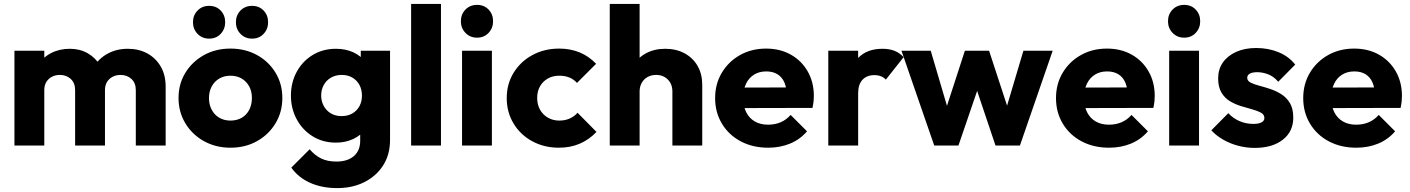

<svg xmlns="http://www.w3.org/2000/svg" viewBox="-20 -746 7225 984"><path d="M54 0V-486H207V0ZM365 0V-284Q365 -321 342.5 -341.5Q320 -362 287 -362Q264 -362 246 -352.5Q228 -343 217.5 -326Q207 -309 207 -284L148 -310Q148 -368 173 -409.5Q198 -451 241 -473.5Q284 -496 338 -496Q389 -496 429.5 -473Q470 -450 494 -409Q518 -368 518 -311V0ZM676 0V-284Q676 -321 653.5 -341.5Q631 -362 598 -362Q575 -362 557 -352.5Q539 -343 528.5 -326Q518 -309 518 -284L430 -296Q432 -358 459.5 -402.5Q487 -447 532.5 -471.5Q578 -496 635 -496Q691 -496 734.5 -472.5Q778 -449 803.5 -405.5Q829 -362 829 -301V0Z M1161 11Q1086 11 1025.5 -22.5Q965 -56 930 -114Q895 -172 895 -244Q895 -316 930 -373Q965 -430 1025 -463.5Q1085 -497 1161 -497Q1237 -497 1297 -464Q1357 -431 1392 -373.5Q1427 -316 1427 -244Q1427 -172 1392 -114Q1357 -56 1297 -22.5Q1237 11 1161 11ZM1161 -128Q1194 -128 1219 -142.5Q1244 -157 1257.5 -183.5Q1271 -210 1271 -244Q1271 -278 1257 -303.5Q1243 -329 1218.5 -343.5Q1194 -358 1161 -358Q1129 -358 1104 -343.5Q1079 -329 1065 -303Q1051 -277 1051 -243Q1051 -210 1065 -183.5Q1079 -157 1104 -142.5Q1129 -128 1161 -128ZM1052 -548Q1016 -548 992.5 -572.5Q969 -597 969 -632Q969 -668 992.5 -692Q1016 -716 1052 -716Q1088 -716 1111 -692Q1134 -668 1134 -632Q1134 -597 1111 -572.5Q1088 -548 1052 -548ZM1272 -548Q1236 -548 1212.5 -572.5Q1189 -597 1189 -632Q1189 -668 1212.5 -692Q1236 -716 1272 -716Q1308 -716 1331 -692Q1354 -668 1354 -632Q1354 -597 1331 -572.5Q1308 -548 1272 -548Z M1709 218Q1629 218 1568.5 190.5Q1508 163 1473 113L1567 19Q1593 50 1625.5 66Q1658 82 1704 82Q1761 82 1793.5 54Q1826 26 1826 -25V-149L1852 -255L1829 -361V-486H1979V-29Q1979 46 1944 101Q1909 156 1848 187Q1787 218 1709 218ZM1702 -15Q1635 -15 1583 -47Q1531 -79 1501 -134Q1471 -189 1471 -256Q1471 -324 1501 -378.5Q1531 -433 1583 -464.5Q1635 -496 1702 -496Q1752 -496 1791.5 -477.5Q1831 -459 1855.5 -425.5Q1880 -392 1883 -348V-163Q1880 -120 1855.5 -86.5Q1831 -53 1791 -34Q1751 -15 1702 -15ZM1731 -151Q1763 -151 1786.5 -165Q1810 -179 1822.5 -202.5Q1835 -226 1835 -256Q1835 -286 1822.5 -310Q1810 -334 1786.5 -348Q1763 -362 1731 -362Q1700 -362 1676 -348Q1652 -334 1639 -310Q1626 -286 1626 -256Q1626 -228 1639 -203.5Q1652 -179 1675.5 -165Q1699 -151 1731 -151Z M2087 0V-726H2240V0Z M2348 0V-486H2501V0ZM2425 -553Q2389 -553 2365.5 -577.5Q2342 -602 2342 -637Q2342 -673 2365.5 -697Q2389 -721 2425 -721Q2461 -721 2484 -697Q2507 -673 2507 -637Q2507 -602 2484 -577.5Q2461 -553 2425 -553Z M2844 11Q2769 11 2708 -22Q2647 -55 2612 -113Q2577 -171 2577 -243Q2577 -316 2612.5 -373.5Q2648 -431 2709 -464Q2770 -497 2846 -497Q2903 -497 2950.5 -477.5Q2998 -458 3035 -419L2937 -321Q2920 -340 2897.5 -349Q2875 -358 2846 -358Q2813 -358 2787.5 -343.5Q2762 -329 2747.5 -303.5Q2733 -278 2733 -244Q2733 -210 2747.5 -184Q2762 -158 2788 -143Q2814 -128 2846 -128Q2876 -128 2899.5 -138.5Q2923 -149 2940 -168L3037 -70Q2999 -30 2951 -9.5Q2903 11 2844 11Z M3426 0V-277Q3426 -315 3402.5 -338.5Q3379 -362 3343 -362Q3318 -362 3299 -351.5Q3280 -341 3269 -321.5Q3258 -302 3258 -277L3199 -306Q3199 -363 3223 -406Q3247 -449 3290 -472.5Q3333 -496 3389 -496Q3446 -496 3489 -472.5Q3532 -449 3555.5 -407.5Q3579 -366 3579 -311V0ZM3105 0V-726H3258V0Z M3917 11Q3838 11 3776.5 -21.5Q3715 -54 3680 -112Q3645 -170 3645 -243Q3645 -316 3679.5 -373.5Q3714 -431 3773 -464Q3832 -497 3906 -497Q3978 -497 4033 -466Q4088 -435 4119.5 -380Q4151 -325 4151 -254Q4151 -241 4149.5 -226.5Q4148 -212 4144 -193L3725 -192V-297L4079 -298L4013 -254Q4012 -296 4000 -323.5Q3988 -351 3964.5 -365.5Q3941 -380 3907 -380Q3871 -380 3844.5 -363.5Q3818 -347 3803.5 -317Q3789 -287 3789 -244Q3789 -201 3804.5 -170.5Q3820 -140 3848.5 -123.5Q3877 -107 3916 -107Q3952 -107 3981 -119.5Q4010 -132 4032 -157L4116 -73Q4080 -31 4029 -10Q3978 11 3917 11Z M4225 0V-486H4378V0ZM4378 -267 4314 -317Q4333 -402 4378 -449Q4423 -496 4503 -496Q4538 -496 4564.5 -485.5Q4591 -475 4611 -453L4520 -338Q4510 -349 4495 -355Q4480 -361 4461 -361Q4423 -361 4400.5 -337.5Q4378 -314 4378 -267Z M4768 0 4600 -486H4750L4854 -133L4810 -132L4925 -486H5049L5165 -132L5120 -133L5225 -486H5375L5207 0H5082L4969 -336H5007L4892 0Z M5664 11Q5585 11 5523.5 -21.5Q5462 -54 5427 -112Q5392 -170 5392 -243Q5392 -316 5426.5 -373.5Q5461 -431 5520 -464Q5579 -497 5653 -497Q5725 -497 5780 -466Q5835 -435 5866.5 -380Q5898 -325 5898 -254Q5898 -241 5896.5 -226.5Q5895 -212 5891 -193L5472 -192V-297L5826 -298L5760 -254Q5759 -296 5747 -323.5Q5735 -351 5711.5 -365.5Q5688 -380 5654 -380Q5618 -380 5591.5 -363.5Q5565 -347 5550.5 -317Q5536 -287 5536 -244Q5536 -201 5551.5 -170.5Q5567 -140 5595.5 -123.5Q5624 -107 5663 -107Q5699 -107 5728 -119.5Q5757 -132 5779 -157L5863 -73Q5827 -31 5776 -10Q5725 11 5664 11Z M5972 0V-486H6125V0ZM6049 -553Q6013 -553 5989.5 -577.5Q5966 -602 5966 -637Q5966 -673 5989.5 -697Q6013 -721 6049 -721Q6085 -721 6108 -697Q6131 -673 6131 -637Q6131 -602 6108 -577.5Q6085 -553 6049 -553Z M6410 12Q6367 12 6325.5 1Q6284 -10 6248.5 -30.5Q6213 -51 6188 -78L6275 -166Q6299 -140 6332 -125.5Q6365 -111 6404 -111Q6431 -111 6445.5 -119Q6460 -127 6460 -141Q6460 -159 6442.5 -168.5Q6425 -178 6398 -185.5Q6371 -193 6341 -202Q6311 -211 6284 -227Q6257 -243 6240 -271.5Q6223 -300 6223 -344Q6223 -391 6247 -425.5Q6271 -460 6315 -480Q6359 -500 6418 -500Q6480 -500 6532.5 -478.5Q6585 -457 6618 -415L6531 -327Q6508 -354 6479.5 -365Q6451 -376 6424 -376Q6398 -376 6385 -368.5Q6372 -361 6372 -347Q6372 -332 6389 -323Q6406 -314 6433 -307Q6460 -300 6490 -290Q6520 -280 6547 -263Q6574 -246 6591 -217.5Q6608 -189 6608 -143Q6608 -72 6554.5 -30Q6501 12 6410 12Z M6931 11Q6852 11 6790.5 -21.5Q6729 -54 6694 -112Q6659 -170 6659 -243Q6659 -316 6693.5 -373.5Q6728 -431 6787 -464Q6846 -497 6920 -497Q6992 -497 7047 -466Q7102 -435 7133.5 -380Q7165 -325 7165 -254Q7165 -241 7163.5 -226.5Q7162 -212 7158 -193L6739 -192V-297L7093 -298L7027 -254Q7026 -296 7014 -323.5Q7002 -351 6978.5 -365.5Q6955 -380 6921 -380Q6885 -380 6858.5 -363.5Q6832 -347 6817.5 -317Q6803 -287 6803 -244Q6803 -201 6818.5 -170.5Q6834 -140 6862.5 -123.5Q6891 -107 6930 -107Q6966 -107 6995 -119.5Q7024 -132 7046 -157L7130 -73Q7094 -31 7043 -10Q6992 11 6931 11Z"/></svg>

Font: Outfit-Bold
Style: Bold
Weight: 700
Designer: Rodrigo Fuenzalida
Foundry: fragTYPE
Version: Version 1.000